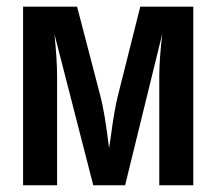

<svg xmlns="http://www.w3.org/2000/svg" viewBox="-20 -548 640 568"><path d="M350.1 0H255.9L141.1 -446.8Q148.9 -371.1 148.9 -321.3V0H48.3V-528.3H208L276.9 -264.2Q289.1 -219.7 302.7 -109.9L308.1 -146Q317.4 -218.3 328.6 -264.2L395 -528.3H551.8V0H451.2V-321.3Q451.2 -371.6 460 -447.8Z"/></svg>

Font: Cousine
Style: Bold
Weight: 700
Monospace: yes
Designer: Steve Matteson
Foundry: Ascender Corporation
Version: Version 1.20